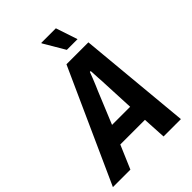

<svg xmlns="http://www.w3.org/2000/svg" viewBox="-291 -989 1102 1102"><g transform="rotate(-45 260.5 -438.0)"><path d="M-41 0 269 -687H447L511 0H370L362 -143H162L101 0ZM208 -256H355L346 -451Q346 -461 345 -475Q344 -489 343 -504.5Q342 -520 341.5 -534Q341 -548 340 -561H333Q327 -544 318.5 -523Q310 -502 302 -482.5Q294 -463 288 -450ZM329 -744 253 -873 254 -876H372L416 -744Z"/></g></svg>

Font: Archivo Condensed
Style: Bold Italic
Weight: 700
Width: 3
Italic angle: -10°
Designer: Hector Gatti
Foundry: Omnibus-Type
Version: Version 2.001